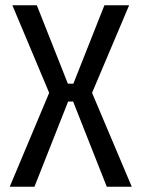

<svg xmlns="http://www.w3.org/2000/svg" viewBox="-20 -710 538 730"><path d="M258 -324H239L111 0H17L167 -357L27 -690H120L238 -392H259L377 -690H471L330 -357L481 0H386Z"/></svg>

Font: exo2condensed_r
Style: Regular
Weight: 400
Width: 3
Designer: Natanael Gama
Version: Version 1.001;PS 001.001;hotconv 1.0.70;makeotf.lib2.5.58329